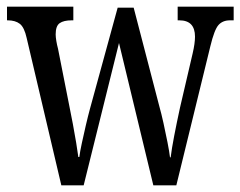

<svg xmlns="http://www.w3.org/2000/svg" viewBox="-20 -556 721 576"><path d="M60 -442Q53 -474 39.5 -484.5Q26 -495 3 -495H1V-536H200V-495H195Q171 -495 159 -486.5Q147 -478 147 -453Q147 -445 149 -433Q151 -421 154 -410L188 -238Q193 -214 198.5 -184.5Q204 -155 208.5 -128Q213 -101 215 -85H218Q220 -101 225.5 -126.5Q231 -152 237.5 -180Q244 -208 250 -230L333 -533H381L458 -237Q464 -216 470.5 -186.5Q477 -157 482.5 -129Q488 -101 490 -84H492Q495 -109 502.5 -148Q510 -187 520 -233L558 -396Q565 -426 565 -446Q565 -495 518 -495H513V-536H681V-495H670Q648 -495 635.5 -481Q623 -467 611 -417L509 0H440L337 -427L231 0H164Z"/></svg>

Font: Noto Serif Khmer ExtraCondensed
Style: Regular
Weight: 400
Width: 2
Designer: Danh Hong and the Monotype Design Team
Foundry: Monotype Imaging Inc.
Version: Version 2.004; ttfautohint (v1.8.4.7-5d5b)